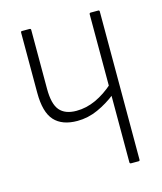

<svg xmlns="http://www.w3.org/2000/svg" viewBox="-101 -730 682 806"><g transform="rotate(-15 240.0 -327.5)"><path d="M198 -230Q132 -230 98.5 -266.5Q65 -303 65 -388V-649Q65 -655 70 -655H103Q109 -655 109 -649V-393Q109 -327 132.5 -299.5Q156 -272 205 -272Q248 -272 289.5 -291Q331 -310 370 -345V-300Q331 -269 287.5 -249.5Q244 -230 198 -230ZM369 0Q363 0 363 -6V-649Q363 -655 369 -655H402Q407 -655 407 -649V-6Q407 0 402 0Z"/></g></svg>

Font: Sofia Sans Condensed Light
Style: Regular
Weight: 300
Designer: Botio Nikoltchev, Ani Petrova
Foundry: lettersoup
Version: Version 4.101